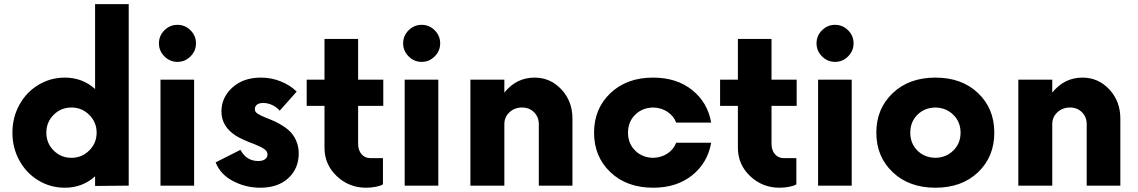

<svg xmlns="http://www.w3.org/2000/svg" viewBox="-20 -876 5370 906"><path d="M428.7 -856.4H587.4V0L428.7 1.5V-43.9Q368.7 9.8 286.1 9.8Q217.8 9.8 160.9 -24.7Q104 -59.1 71.3 -118.9Q38.6 -178.7 38.6 -250Q38.6 -321.3 71.3 -381.1Q104 -440.9 160.9 -475.3Q217.8 -509.8 286.1 -509.8Q368.7 -509.8 428.7 -456.1ZM317.4 -131.3Q366.2 -131.3 401.1 -166Q436 -200.7 436 -250Q436 -299.3 401.1 -334Q366.2 -368.7 317.4 -368.7Q267.6 -368.7 233.2 -334.2Q198.7 -299.8 198.7 -250Q198.7 -200.2 233.2 -165.8Q267.6 -131.3 317.4 -131.3Z M730 -671.4Q730 -707.5 755.9 -733.2Q781.7 -758.8 817.4 -758.8Q853 -758.8 878.9 -733.2Q904.8 -707.5 904.8 -671.4Q904.8 -635.7 878.9 -609.9Q853 -584 817.4 -584Q781.7 -584 755.9 -609.9Q730 -635.7 730 -671.4ZM737.3 0V-500H896V0Z M1208.5 9.8Q1138.7 9.8 1078.9 -22Q1019 -53.7 997.6 -109.9L1114.7 -168.9Q1142.6 -116.2 1198.7 -116.2Q1218.8 -116.2 1230.5 -124.5Q1242.2 -132.8 1242.2 -147.5Q1242.2 -160.6 1229 -171.1Q1215.8 -181.6 1182.6 -194.8Q1120.1 -218.3 1092.8 -235.8Q1024.9 -279.3 1024.9 -350.1Q1024.9 -416 1076.4 -462.9Q1127.9 -509.8 1210.9 -509.8Q1261.2 -509.8 1305.9 -491.5Q1350.6 -473.1 1379.9 -443.8L1299.8 -353.5Q1287.6 -368.7 1266.4 -379.4Q1245.1 -390.1 1222.2 -390.1Q1202.6 -390.1 1192.6 -382.1Q1182.6 -374 1182.6 -361.3Q1182.6 -354.5 1185.5 -349.4Q1188.5 -344.2 1196.5 -339.1Q1204.6 -334 1212.4 -330.3Q1220.2 -326.7 1236.3 -319.8Q1261.7 -310.1 1280 -301.5Q1298.3 -293 1320.6 -278.1Q1342.8 -263.2 1356.7 -246.6Q1370.6 -230 1380.1 -205.6Q1389.6 -181.2 1389.6 -152.3Q1389.6 -80.6 1340.6 -35.4Q1291.5 9.8 1208.5 9.8Z M1788.6 -376.5H1669.9V-197.3Q1669.9 -167 1686 -148.4Q1702.1 -129.9 1727.5 -129.9H1787.1V-6.3Q1777.3 0.5 1754.9 5.1Q1732.4 9.8 1707.5 9.8Q1627 9.8 1569.1 -44.9Q1511.2 -99.6 1511.2 -178.7V-376.5H1427.2V-500H1511.2V-692.4H1669.9V-500H1788.6Z M1882.3 -671.4Q1882.3 -707.5 1908.2 -733.2Q1934.1 -758.8 1969.7 -758.8Q2005.4 -758.8 2031.2 -733.2Q2057.1 -707.5 2057.1 -671.4Q2057.1 -635.7 2031.2 -609.9Q2005.4 -584 1969.7 -584Q1934.1 -584 1908.2 -609.9Q1882.3 -635.7 1882.3 -671.4ZM1889.6 0V-500H2048.3V0Z M2502.4 -509.8Q2577.1 -509.8 2629.2 -454.1Q2681.2 -398.4 2681.2 -316.4V0H2522.5V-290Q2522.5 -323.7 2500.2 -346.2Q2478 -368.7 2443.4 -368.7Q2408.2 -368.7 2384 -346.2Q2359.9 -323.7 2359.9 -290V0H2199.7V-500H2359.9V-439Q2416.5 -509.8 2502.4 -509.8Z M3062 9.8Q2937.5 9.8 2860.4 -63.5Q2783.2 -136.7 2783.2 -250Q2783.2 -363.3 2860.4 -436.5Q2937.5 -509.8 3062 -509.8Q3172.9 -509.8 3246.1 -451.2Q3319.3 -392.6 3335.9 -297.4H3170.9Q3158.7 -329.1 3129.6 -348.4Q3100.6 -367.7 3062 -368.7Q3010.3 -367.7 2976.8 -334.2Q2943.4 -300.8 2943.4 -250Q2943.4 -199.2 2976.8 -165.8Q3010.3 -132.3 3062 -131.3Q3100.6 -132.3 3129.6 -151.6Q3158.7 -170.9 3170.9 -202.6H3335.9Q3319.3 -107.4 3246.1 -48.8Q3172.9 9.8 3062 9.8Z M3739.3 -376.5H3620.6V-197.3Q3620.6 -167 3636.7 -148.4Q3652.8 -129.9 3678.2 -129.9H3737.8V-6.3Q3728 0.5 3705.6 5.1Q3683.1 9.8 3658.2 9.8Q3577.6 9.8 3519.8 -44.9Q3461.9 -99.6 3461.9 -178.7V-376.5H3377.9V-500H3461.9V-692.4H3620.6V-500H3739.3Z M3833 -671.4Q3833 -707.5 3858.9 -733.2Q3884.8 -758.8 3920.4 -758.8Q3956.1 -758.8 3981.9 -733.2Q4007.8 -707.5 4007.8 -671.4Q4007.8 -635.7 3981.9 -609.9Q3956.1 -584 3920.4 -584Q3884.8 -584 3858.9 -609.9Q3833 -635.7 3833 -671.4ZM3840.3 0V-500H3999V0Z M4595.2 -63.2Q4518.6 9.8 4394 9.8Q4269.5 9.8 4192.4 -63.5Q4115.2 -136.7 4115.2 -250Q4115.2 -363.3 4192.4 -436.5Q4269.5 -509.8 4394 -509.8Q4518.6 -509.8 4595.2 -436.8Q4671.9 -363.8 4671.9 -250Q4671.9 -136.2 4595.2 -63.2ZM4394 -131.3Q4444.8 -132.3 4478.8 -166Q4512.7 -199.7 4512.7 -250Q4512.7 -300.3 4478.8 -334Q4444.8 -367.7 4394 -368.7Q4342.3 -367.7 4308.8 -334.2Q4275.4 -300.8 4275.4 -250Q4275.4 -199.2 4308.8 -165.8Q4342.3 -132.3 4394 -131.3Z M5087.9 -509.8Q5162.6 -509.8 5214.6 -454.1Q5266.6 -398.4 5266.6 -316.4V0H5107.9V-290Q5107.9 -323.7 5085.7 -346.2Q5063.5 -368.7 5028.8 -368.7Q4993.7 -368.7 4969.5 -346.2Q4945.3 -323.7 4945.3 -290V0H4785.2V-500H4945.3V-439Q5002 -509.8 5087.9 -509.8Z"/></svg>

Font: Now
Style: Bold
Weight: 700
Designer: Alfredo Marco Pradil
Foundry: Alfredo Marco Pradil
Version: Version 1.002;PS 001.002;hotconv 1.0.88;makeotf.lib2.5.64775